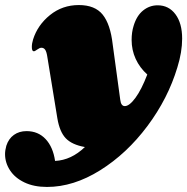

<svg xmlns="http://www.w3.org/2000/svg" viewBox="-94 -550 741 760"><path d="M627 -397Q627 -344 608 -283Q571 -160 489.5 -51Q408 58 302.5 124Q197 190 92 190Q40 190 2.5 172Q-35 154 -54.5 124Q-74 94 -74 60Q-74 45 -69 27Q-60 -1 -39 -16Q-18 -31 11 -31Q57 -31 86.5 0.5Q116 32 124 87Q188 84 242 32Q191 23 166.5 -2.5Q142 -28 133 -82L93 -327Q90 -346 84.5 -353.5Q79 -361 70 -361Q63 -361 53.5 -354Q44 -347 40 -347Q32 -347 32 -364Q32 -378 37 -394Q55 -451 104 -490.5Q153 -530 218 -530Q282 -530 312.5 -492Q343 -454 352 -375L382 -155Q385 -130 400 -130Q418 -130 442 -162.5Q466 -195 489 -255Q459 -282 443 -317Q427 -352 427 -392Q427 -423 435 -448Q447 -488 472.5 -508.5Q498 -529 530 -529Q574 -529 600.5 -493.5Q627 -458 627 -397Z"/></svg>

Font: Shrikhand
Style: Regular
Weight: 400
Italic angle: -14°
Version: Version 1.000;PS 1.000;hotconv 1.0.88;makeotf.lib2.5.647800